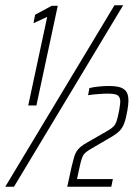

<svg xmlns="http://www.w3.org/2000/svg" viewBox="-30 -708 517 728"><path d="M77 -308 149 -644 97 -620 103 -652 166 -686H189L108 -308ZM-10 0 404 -688H437L23 0ZM225 0 242 -78Q247 -97 250.5 -110.5Q254 -124 260 -133.5Q266 -143 275.5 -151Q285 -159 301 -168L376 -211Q392 -220 400 -228Q408 -236 412.5 -250Q417 -264 422 -290Q424 -303 425 -311Q426 -319 426 -322Q426 -334 421.5 -341Q417 -348 406.5 -350.5Q396 -353 379 -353Q365 -353 344 -351.5Q323 -350 304 -347L309 -374Q325 -378 345.5 -380Q366 -382 385 -382Q405 -382 421.5 -378Q438 -374 447.5 -362.5Q457 -351 457 -326Q457 -320 456 -310Q455 -300 453 -289Q448 -260 441.5 -242Q435 -224 424.5 -213Q414 -202 396 -191L314 -143Q295 -132 287.5 -122Q280 -112 273 -80L262 -29H398L392 0Z"/></svg>

Font: Saira Condensed Thin
Style: Italic
Weight: 250
Width: 3
Italic angle: -12°
Designer: Hector Gatti with collaboration of the Omnibus-Type team
Foundry: Omnibus-Type
Version: Version 1.101